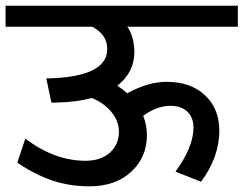

<svg xmlns="http://www.w3.org/2000/svg" viewBox="-35 -669 863 680"><path d="M485.3 -190.1Q485.3 -112.2 429.7 -60.7Q374.1 -9.1 281.6 -9.1Q211.3 -9.1 149.9 -29.8Q88.5 -50.6 26.3 -93L54.6 -178Q158.7 -99.6 267.9 -99.6Q322 -99.6 354.1 -128.4Q386.2 -157.2 386.2 -202.2Q386.2 -238.6 361 -270.7Q335.7 -302.8 290.2 -322Q237.6 -307.4 167.8 -305.9L147.1 -305.4L128.9 -391.3L148.6 -391.8Q344.8 -399.9 344.8 -495.4Q344.8 -546.5 291.7 -574.3H-15.2V-648.6H807.4V-574.3H416.1Q440.8 -537.9 440.8 -484.8Q440.8 -413 380.7 -365.5Q401.9 -350.9 415.6 -338.7Q489.9 -379.2 554.6 -379.2Q640.5 -379.2 691.1 -331.6Q741.7 -284.1 741.7 -206.3Q741.7 -112.2 676.9 -25.3L586.5 -61.2Q650.2 -148.6 650.2 -216.9Q650.2 -252.3 628.7 -273.3Q607.2 -294.2 568.8 -294.2Q520.2 -294.2 472.2 -258.8Q485.3 -225.5 485.3 -190.1Z"/></svg>

Font: Khula SemiBold
Style: Regular
Weight: 600
Designer: Erin McLaughlin, Steve Matteson
Version: Version 1.002;PS 1.0;hotconv 1.0.72;makeotf.lib2.5.5900; ttf